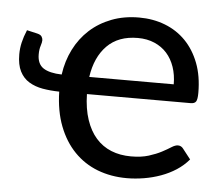

<svg xmlns="http://www.w3.org/2000/svg" viewBox="-42 -532 682 586"><g transform="rotate(5 299.0 -239.0)"><path d="M361.8 -484.9Q404.8 -484.9 441.4 -470.7Q478 -456.5 504.6 -429.2Q531.2 -401.9 546.4 -362.3Q561.5 -322.8 561.5 -271.5Q561.5 -251.5 557.1 -244.9Q552.7 -238.3 541 -238.3H223.1Q224.1 -193.4 235.4 -159.9Q246.6 -126.5 266.1 -104.5Q285.6 -82.5 312.7 -71.5Q339.8 -60.5 373.5 -60.5Q404.8 -60.5 427.5 -67.6Q450.2 -74.7 466.8 -83.5Q483.4 -92.3 494.4 -99.4Q505.4 -106.4 513.7 -106.4Q519 -106.4 522.9 -104.2Q526.9 -102.1 529.8 -98.1L554.2 -66.9Q538.1 -47.9 516.6 -33.9Q495.1 -20 470.2 -11Q445.3 -2 418.7 2.4Q392.1 6.8 366.2 6.8Q317.9 6.8 276.6 -9Q235.4 -24.9 205.1 -56.2Q174.8 -87.4 157.2 -133.1Q139.6 -178.7 138.2 -238.3Q110.8 -238.8 87.2 -242.9Q63.5 -247.1 45.4 -258.1Q27.3 -269 17.1 -289.1Q6.8 -309.1 6.8 -341.3Q6.8 -359.9 11 -377.7Q15.1 -395.5 23.9 -416.5L55.7 -409.2Q66.4 -406.7 69.8 -401.1Q73.2 -395.5 73.2 -390.1Q73.2 -383.8 69.6 -372.8Q65.9 -361.8 65.9 -346.2Q65.9 -316.9 84.7 -304.4Q103.5 -292 141.1 -291Q147 -333 164.8 -368.4Q182.6 -403.8 210.9 -429.7Q239.3 -455.6 277.3 -470.2Q315.4 -484.9 361.8 -484.9ZM363.3 -422.4Q303.7 -422.4 269 -387.2Q234.4 -352.1 225.6 -291H484.4Q484.4 -319.8 476.1 -344Q467.8 -368.2 452.4 -385.5Q437 -402.8 414.3 -412.6Q391.6 -422.4 363.3 -422.4Z"/></g></svg>

Font: Carlito
Style: Regular
Weight: 400
Designer: Lukasz Dziedzic
Foundry: tyPoland Lukasz Dziedzic
Version: Version 1.103; Beta1; all basic design good, some composites